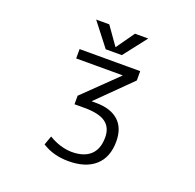

<svg xmlns="http://www.w3.org/2000/svg" viewBox="-161 -1124 1322 1302"><g transform="rotate(20 500.0 -473.5)"><path d="M501 -827.1H502.9L594.7 -957H690.4L560.5 -790H444.3L314.5 -957H409.2ZM645.5 -226.6Q645.5 -297.9 597.7 -332.5Q549.8 -367.2 446.3 -367.2H373V-428.7L612.3 -661.1V-663.1H277.3V-730.5H714.8V-663.1L476.6 -427.7V-425.8H505.9Q612.3 -425.8 668.9 -375Q725.6 -324.2 725.6 -226.6Q725.6 -112.3 657.7 -51.3Q589.8 9.8 464.8 9.8Q356.4 9.8 275.4 -42L298.8 -107.4Q382.8 -57.6 464.8 -56.6Q552.7 -56.6 599.1 -99.6Q645.5 -142.6 645.5 -226.6Z"/></g></svg>

Font: GenEi Gothic M SemiLight
Style: Regular
Weight: 350
Designer: o_tamon (Modified); [Source Han Sans]
Ryoko NISHIZUKA  (kana & ideographs); Paul D. Hunt (Latin, Greek & Cyrillic); Wenl
Version: Version 1.1a;Original Version 1.004